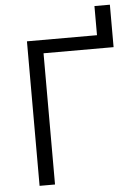

<svg xmlns="http://www.w3.org/2000/svg" viewBox="-59 -923 680 968"><g transform="rotate(-5 281.0 -439.5)"><path d="M101.6 0Q101.6 -182.6 101.6 -731.4Q190.4 -731.4 456.1 -731.4Q456.1 -768.6 456.1 -878.9Q475.6 -878.9 534.2 -878.9Q534.2 -825.2 534.2 -664.1Q445.3 -664.1 179.7 -664.1Q179.7 -498 179.7 0Q160.2 0 101.6 0Z"/></g></svg>

Font: Gothic A1
Style: Regular
Weight: 400
Designer: HanYang I&C Co.,Ltd.
Version: Version 2.50